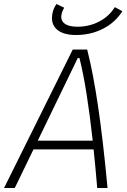

<svg xmlns="http://www.w3.org/2000/svg" viewBox="-32 -942 638 962"><path d="M-11.7 0 332.5 -693.8H404.8Q434.6 -577.1 459.5 -408.4Q484.4 -239.7 506.8 0H455.1Q446.3 -105 437 -193.4H135.7L42 0ZM157.2 -237.3H432.6Q417.5 -372.1 401.4 -473.6Q385.3 -575.2 366.2 -650.9H357.4ZM348.6 -766.6Q283.7 -766.6 252.4 -794.9Q221.2 -823.2 230.5 -873.5Q235.4 -899.9 251 -921.9L289.6 -903.3Q278.8 -884.3 275.9 -867.7Q271 -839.4 292 -823.7Q313 -808.1 356 -808.1Q412.6 -808.1 460.9 -832Q509.3 -856 538.1 -898.4L543.5 -906.2L581.1 -885.7L574.7 -876.5Q539.1 -824.7 479.5 -795.7Q419.9 -766.6 348.6 -766.6Z"/></svg>

Font: Cascadia Code NF ExtraLight
Style: Italic
Weight: 200
Italic angle: -10°
Monospace: yes
Designer: Aaron Bell
Foundry: Saja Typeworks
Version: Version 2404.023; ttfautohint (v1.8.4)